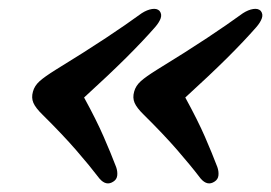

<svg xmlns="http://www.w3.org/2000/svg" viewBox="-20 -465 625 443"><path d="M56 -253.5Q59.5 -267 71.5 -277.8Q83.5 -288.5 108.5 -304Q177 -346 224.5 -377.5Q272 -409 307 -434.5Q319.5 -442.5 330.8 -444.2Q342 -446 348 -440Q354 -432.5 350.8 -423Q347.5 -413.5 338 -402.5Q310 -370.5 270.5 -331.2Q231 -292 174 -240Q202.5 -188 219.2 -149.5Q236 -111 248 -79.5Q251.5 -69.5 250.5 -60.2Q249.5 -51 241.5 -46Q225 -35 209.5 -53Q187 -82.5 156 -118.2Q125 -154 78.5 -200Q62 -216 57 -227.8Q52 -239.5 56 -253.5ZM289.5 -253.5Q293 -267 305 -277.8Q317 -288.5 342 -304Q410.5 -346 458 -377.5Q505.5 -409 540.5 -434.5Q553 -442.5 564.2 -444.2Q575.5 -446 581.5 -440Q587.5 -432.5 584.2 -423Q581 -413.5 571.5 -402.5Q543.5 -370.5 504 -331.2Q464.5 -292 407.5 -240Q436 -188 452.8 -149.5Q469.5 -111 481.5 -79.5Q485 -69.5 484 -60.2Q483 -51 475 -46Q458.5 -35 443 -53Q420.5 -82.5 389.5 -118.2Q358.5 -154 312 -200Q295.5 -216 290.5 -227.8Q285.5 -239.5 289.5 -253.5Z"/></svg>

Font: Fraunces 9pt Soft SemiBold
Style: Italic
Weight: 600
Italic angle: -16°
Version: Version 1.000;[b76b70a41]